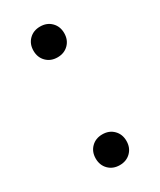

<svg xmlns="http://www.w3.org/2000/svg" viewBox="-140 -551 514 617"><g transform="rotate(-30 117.0 -243.0)"><path d="M117 14Q92 14 76 -2Q60 -18 60 -43Q60 -68 76 -84Q92 -100 117 -100Q142 -100 158 -84Q174 -68 174 -43Q174 -18 158 -2Q142 14 117 14ZM117 -386Q92 -386 76 -402Q60 -418 60 -443Q60 -468 76 -484Q92 -500 117 -500Q142 -500 158 -484Q174 -468 174 -443Q174 -418 158 -402Q142 -386 117 -386Z"/></g></svg>

Font: Space Grotesk Light
Style: Regular
Weight: 300
Designer: Florian Karsten
Foundry: Florian Karsten
Version: Version 2.000